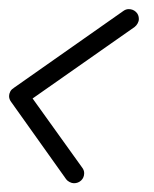

<svg xmlns="http://www.w3.org/2000/svg" viewBox="-29 -408 343 427"><path d="M158.2 -22.9Q158.2 -13.2 151.6 -6.8Q145 -0.5 135.3 -0.5Q130.9 -0.5 125.7 -3.2Q120.6 -5.9 118.2 -9.3L-4.4 -181.6Q-8.8 -187.5 -8.8 -194.3Q-8.8 -199.2 -6.3 -204.1Q-3.9 -209 0.5 -211.4Q1 -211.4 1 -211.9Q1 -212.4 1.5 -212.4L245.6 -383.8Q251 -387.7 257.3 -387.7Q266.6 -387.7 273.2 -381.6Q279.8 -375.5 279.8 -365.7Q279.8 -360.8 277.1 -356Q274.4 -351.1 270.5 -348.1L43.5 -189L153.8 -35.2Q155.8 -32.7 157 -29.5Q158.2 -26.4 158.2 -22.9Z"/></svg>

Font: Helvetia Verbundene
Style: Regular
Weight: 400
Designer: Peter Wiegel, original typeface by Carl Albert Fahrenwaldt 1901
Foundry: Peter Wiegel
Version: Version 2.000